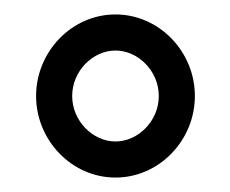

<svg xmlns="http://www.w3.org/2000/svg" viewBox="-20 -221 319 266"><path d="M80 -88C80 -122.7 108.7 -151 140 -151C171.3 -151 200 -122.7 200 -88C200 -53.3 171.3 -25 140 -25C108.7 -25 80 -53.3 80 -88ZM30 -88C30 -26.7 79.3 25 140 25C200.7 25 250 -26.7 250 -88C250 -149.3 200.7 -201 140 -201C79.3 -201 30 -149.3 30 -88Z"/></svg>

Font: Hussar Ekologiczny
Style: Regular
Weight: 400
Foundry: Cannot Into Space Fonts
Version: Version 0.97